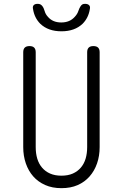

<svg xmlns="http://www.w3.org/2000/svg" viewBox="-20 -970 640 1000"><path d="M101 -698Q101 -714 109 -722Q117 -730 134 -730Q150 -730 158 -722Q166 -714 166 -698V-204Q166 -171 174 -144Q182 -117 199 -97Q216 -77 241 -66Q266 -55 300 -55Q334 -55 359 -66Q384 -77 401 -97Q418 -117 426 -144Q434 -171 434 -204V-698Q434 -714 442 -722Q450 -730 466 -730Q483 -730 491 -722Q499 -714 499 -698V-204Q499 -158 485.5 -119Q472 -80 446.5 -51Q421 -22 384.5 -6Q348 10 300 10Q252 10 215 -6.5Q178 -23 153 -51.5Q128 -80 114.5 -119Q101 -158 101 -204ZM152 -923Q149 -936 155.5 -943Q162 -950 176 -950Q185 -950 190.5 -947Q196 -944 200 -939Q208 -929 212.5 -912.5Q217 -896 229 -883Q254 -853 299 -853Q344 -853 370 -883Q383 -897 388 -912.5Q393 -928 400 -938Q404 -944 409 -947Q414 -950 423 -950Q437 -950 444 -943Q451 -936 448 -923Q441 -877 410 -846Q369 -807 300 -807Q231 -807 190 -846Q159 -877 152 -923Z"/></svg>

Font: Maple Mono NL ExtraLight
Style: Regular
Weight: 275
Monospace: yes
Designer: subframe7536
Version: Version 7.000